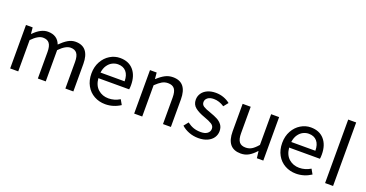

<svg xmlns="http://www.w3.org/2000/svg" viewBox="-36 -1491 4222 2216"><g transform="rotate(20 2075.0 -383.5)"><path d="M93 -534H175L182 -458H186Q273 -548 359 -548Q476 -548 514 -447Q562 -495 606.5 -521.5Q651 -548 699 -548Q784 -548 826.5 -494.5Q869 -441 869 -338V0H771V-326Q771 -398 746 -431Q721 -464 669 -464Q607 -464 530 -384V0H433V-326Q433 -398 408 -431Q383 -464 329 -464Q269 -464 192 -384V0H93Z M994 -267Q994 -350 1029.5 -414Q1065 -478 1123 -513Q1181 -548 1246 -548Q1352 -548 1411 -480Q1470 -412 1470 -296Q1470 -262 1466 -243H1088Q1096 -154 1148.5 -108.5Q1201 -63 1275 -63Q1348 -63 1414 -103L1448 -43Q1362 13 1263 13Q1188 13 1126.5 -21Q1065 -55 1029.5 -118.5Q994 -182 994 -267ZM1385 -312Q1385 -388 1349 -429.5Q1313 -471 1248 -471Q1213 -471 1179.5 -454.5Q1146 -438 1121 -402Q1096 -366 1089 -312Z M1616 -534H1698L1705 -458H1709Q1756 -502 1800 -525Q1844 -548 1896 -548Q2067 -548 2067 -338V0H1970V-326Q1970 -399 1945 -431.5Q1920 -464 1865 -464Q1825 -464 1792 -445Q1759 -426 1715 -384V0H1616Z M2198 -64 2242 -119Q2280 -90 2319.5 -76Q2359 -62 2410 -62Q2462 -62 2490.5 -84Q2519 -106 2519 -141Q2519 -176 2487 -196.5Q2455 -217 2392 -239Q2317 -265 2273 -300Q2229 -335 2229 -395Q2229 -438 2252.5 -473Q2276 -508 2319.5 -528Q2363 -548 2422 -548Q2473 -548 2518.5 -531.5Q2564 -515 2598 -487L2553 -431Q2490 -473 2424 -473Q2375 -473 2348.5 -451.5Q2322 -430 2322 -399Q2322 -367 2350 -349Q2378 -331 2439 -311Q2494 -292 2530 -273Q2566 -254 2589 -223Q2612 -192 2612 -146Q2612 -102 2588 -66Q2564 -30 2517.5 -8.5Q2471 13 2407 13Q2345 13 2290.5 -8Q2236 -29 2198 -64Z M2754 -196V-534H2853V-209Q2853 -136 2878 -103.5Q2903 -71 2957 -71Q2998 -71 3031 -90.5Q3064 -110 3104 -157V-534H3202V0H3123L3113 -83H3109Q3067 -36 3024 -11.5Q2981 13 2927 13Q2754 13 2754 -196Z M3337 -267Q3337 -350 3372.5 -414Q3408 -478 3466 -513Q3524 -548 3589 -548Q3695 -548 3754 -480Q3813 -412 3813 -296Q3813 -262 3809 -243H3431Q3439 -154 3491.5 -108.5Q3544 -63 3618 -63Q3691 -63 3757 -103L3791 -43Q3705 13 3606 13Q3531 13 3469.5 -21Q3408 -55 3372.5 -118.5Q3337 -182 3337 -267ZM3728 -312Q3728 -388 3692 -429.5Q3656 -471 3591 -471Q3556 -471 3522.5 -454.5Q3489 -438 3464 -402Q3439 -366 3432 -312Z M3961 -780H4059V0H3961Z"/></g></svg>

Font: Nebula Sans Medium
Style: Regular
Weight: 500
Designer: Paul D. Hunt for Adobe (as Source Sans)
Foundry: Nebula Entertainment & Broadcasting LLC
Version: Version 1.010